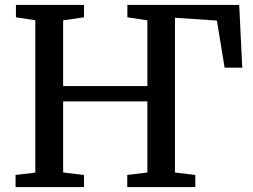

<svg xmlns="http://www.w3.org/2000/svg" viewBox="-20 -763 1030 783"><path d="M43.5 0V-49.5L124 -59V-680.5L45 -692.5V-743H322.5V-692.5L237.5 -680V-412H581V-680L499.5 -692.5V-743H955.5L968 -487H896L864.5 -679L693.5 -690.5V-59.5L776.5 -49.5V0H499V-49.5L581 -59.5V-349.5H237.5V-59.5L322.5 -49.5V0Z"/></svg>

Font: Merriweather 24pt Medium
Style: Regular
Weight: 500
Designer: Eben Sorkin
Foundry: Eben Sorkin
Version: Version 2.100